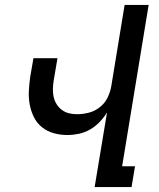

<svg xmlns="http://www.w3.org/2000/svg" viewBox="-20 -755 640 775"><path d="M362 0 412 -301Q399 -280 381.5 -262Q364 -244 343 -232Q322 -220 298.5 -215Q275 -210 252 -210Q223 -210 196.5 -217.5Q170 -225 149.5 -241.5Q129 -258 117 -282Q105 -306 100 -333Q95 -360 96.5 -388.5Q98 -417 102 -445L115 -520H212L197 -432Q194 -414 193.5 -397Q193 -380 196.5 -364Q200 -348 208.5 -334.5Q217 -321 229.5 -311.5Q242 -302 258 -298Q274 -294 291 -294Q314 -294 338 -300Q362 -306 382.5 -322Q403 -338 414 -360.5Q425 -383 429 -406L483 -735H580L473 -84H525L511 0Z"/></svg>

Font: Iosevka Md Ex Obl
Style: Regular
Weight: 500
Width: 7
Italic angle: -9°
Monospace: yes
Designer: Belleve Invis
Foundry: Belleve Invis
Version: Version 32.5.0; ttfautohint (v1.8.4)